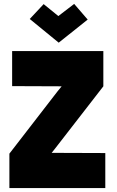

<svg xmlns="http://www.w3.org/2000/svg" viewBox="-20 -961 598 981"><path d="M428 -861 359 -941 278 -879 203 -940 132 -864 280 -743ZM42 -700V-521L295 -520L273 -493L28 -176V0H518V-179L244 -180L263 -204L508 -520V-700Z"/></svg>

Font: Advent Pro Black
Style: Regular
Weight: 900
Version: Version 3.000